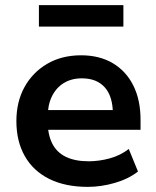

<svg xmlns="http://www.w3.org/2000/svg" viewBox="-20 -720 611 750"><path d="M323 10Q235 10 172.5 -21Q110 -52 77 -110Q44 -168 44 -247Q44 -322 75.5 -379.5Q107 -437 164 -470.5Q221 -504 297 -504Q368 -504 420 -473.5Q472 -443 500.5 -386.5Q529 -330 529 -252V-213H148V-290H437L421 -274Q421 -343 389.5 -378.5Q358 -414 300 -414Q259 -414 229 -395.5Q199 -377 182.5 -343Q166 -309 166 -260V-250Q166 -195 184 -159.5Q202 -124 238 -107Q274 -90 326 -90Q366 -90 407.5 -101Q449 -112 483 -138L519 -50Q482 -21 428.5 -5.5Q375 10 323 10ZM132 -616V-700H462V-616Z"/></svg>

Font: Nunito Sans 10pt
Style: Bold
Weight: 700
Designer: Vernon Adams
Foundry: Vernon Adams
Version: Version 3.101;gftools[0.9.27]